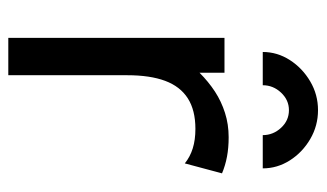

<svg xmlns="http://www.w3.org/2000/svg" viewBox="-178 -590 768 451"><g transform="rotate(90 205.5 -364.0)"><path d="M363.3 -414.6 386.7 -502Q368.2 -509.8 347.4 -513.7Q326.7 -517.6 301.8 -517.6Q271.5 -517.6 244.6 -509Q217.8 -500.5 194.6 -485.4Q171.4 -470.2 150.4 -449.2V-507.8H68.4V0H156.2V-279.3Q156.2 -333 169.4 -368.4Q182.6 -403.8 210.4 -421.6Q238.3 -439.5 282.2 -439.5Q308.1 -439.5 327.9 -433.3Q347.7 -427.2 363.3 -414.6ZM238.3 -727.5Q274.9 -727.5 306.2 -709.2Q337.4 -690.9 356.2 -661.4Q375 -631.8 375 -597.7H296.9Q296.9 -622.1 279.8 -640.6Q262.7 -659.2 238.3 -659.2Q214.4 -659.2 197 -640.6Q179.7 -622.1 179.7 -597.7H101.6Q101.6 -631.8 120.6 -661.4Q139.6 -690.9 170.7 -709.2Q201.7 -727.5 238.3 -727.5Z"/></g></svg>

Font: Giphurs SC
Style: Regular
Weight: 400
Version: Version 0.920